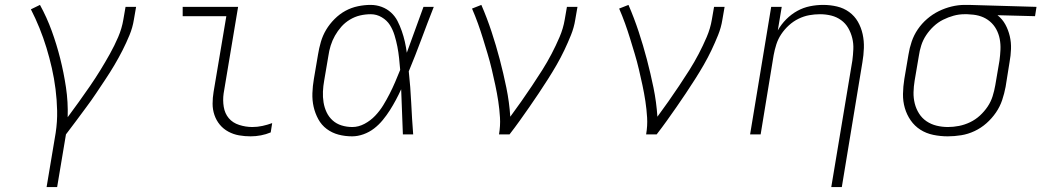

<svg xmlns="http://www.w3.org/2000/svg" viewBox="-20 -548 4247 783"><path d="M170 215 207 -6Q214 -52 213 -96.5Q212 -141 206.5 -184.5Q201 -228 191.5 -270Q182 -312 169.5 -353Q157 -394 141 -433.5Q125 -473 106 -510L143 -528Q171 -477 191 -422Q211 -367 225.5 -309.5Q240 -252 249 -192Q258 -132 256 -70Q279 -101 302 -133Q325 -165 347 -197Q369 -229 389 -261.5Q409 -294 428 -328Q447 -362 462 -397Q477 -432 483 -468L492 -520H535L526 -468Q521 -436 508 -404.5Q495 -373 479.5 -342.5Q464 -312 446.5 -282.5Q429 -253 410 -224.5Q391 -196 372 -167.5Q353 -139 332 -111Q311 -83 290.5 -55Q270 -27 249 0L213 215Z M1002 8Q978 8 955 4Q932 0 911.5 -11Q891 -22 876.5 -39.5Q862 -57 854.5 -79Q847 -101 847 -125Q847 -149 851 -173L903 -482H725V-520H951L892 -167Q888 -139 892.5 -112Q897 -85 913 -66Q929 -47 955.5 -38.5Q982 -30 1009 -30Q1030 -30 1050.5 -34.5Q1071 -39 1090 -46L1084 -8Q1065 0 1044 4Q1023 8 1002 8Z M1416 8Q1387 8 1360.5 1Q1334 -6 1312.5 -22Q1291 -38 1278 -62Q1265 -86 1259 -112.5Q1253 -139 1254 -168Q1255 -197 1260 -226L1277 -326Q1281 -351 1288.5 -377Q1296 -403 1310 -426.5Q1324 -450 1344.5 -470.5Q1365 -491 1389 -504Q1413 -517 1439.5 -522.5Q1466 -528 1491 -528Q1515 -528 1536.5 -520Q1558 -512 1574.5 -497Q1591 -482 1601 -462.5Q1611 -443 1618.5 -421.5Q1626 -400 1631 -378Q1636 -356 1639 -333Q1656 -380 1673 -426.5Q1690 -473 1707 -520H1749Q1723 -454 1698.5 -388Q1674 -322 1647 -257Q1654 -193 1657 -128.5Q1660 -64 1665 0H1623Q1621 -46 1619.5 -92Q1618 -138 1616 -184Q1606 -162 1594.5 -140.5Q1583 -119 1570 -98.5Q1557 -78 1541 -58.5Q1525 -39 1505.5 -24Q1486 -9 1462.5 -0.5Q1439 8 1416 8ZM1417 -30Q1442 -30 1466.5 -43Q1491 -56 1510 -76Q1529 -96 1543 -119Q1557 -142 1569 -165.5Q1581 -189 1591.5 -213.5Q1602 -238 1612 -263Q1610 -287 1607.5 -311Q1605 -335 1600.5 -358Q1596 -381 1589 -404Q1582 -427 1570 -446Q1558 -465 1537 -477.5Q1516 -490 1492 -490Q1470 -490 1448.5 -485Q1427 -480 1407 -468Q1387 -456 1372 -439Q1357 -422 1346 -402.5Q1335 -383 1328.5 -362Q1322 -341 1319 -319L1302 -219Q1298 -197 1297 -174.5Q1296 -152 1299.5 -130.5Q1303 -109 1312 -90Q1321 -71 1336.5 -57Q1352 -43 1373 -36.5Q1394 -30 1417 -30Z M2015 0Q2021 -35 2019 -68.5Q2017 -102 2012 -135Q2007 -168 2000 -200.5Q1993 -233 1985.5 -265Q1978 -297 1968.5 -328.5Q1959 -360 1949.5 -391Q1940 -422 1929 -452.5Q1918 -483 1905 -513L1943 -528Q1966 -475 1984.5 -419Q2003 -363 2018 -306Q2033 -249 2045 -190.5Q2057 -132 2061 -72Q2084 -103 2106 -134.5Q2128 -166 2149.5 -198Q2171 -230 2191.5 -262.5Q2212 -295 2229.5 -328.5Q2247 -362 2262 -397Q2277 -432 2283 -468L2292 -520H2335L2326 -468Q2321 -436 2308.5 -405Q2296 -374 2281.5 -343.5Q2267 -313 2250 -283.5Q2233 -254 2214.5 -225Q2196 -196 2177 -167.5Q2158 -139 2138.5 -111Q2119 -83 2099 -55Q2079 -27 2058 0Z M2615 0Q2621 -35 2619 -68.5Q2617 -102 2612 -135Q2607 -168 2600 -200.5Q2593 -233 2585.5 -265Q2578 -297 2568.5 -328.5Q2559 -360 2549.5 -391Q2540 -422 2529 -452.5Q2518 -483 2505 -513L2543 -528Q2566 -475 2584.5 -419Q2603 -363 2618 -306Q2633 -249 2645 -190.5Q2657 -132 2661 -72Q2684 -103 2706 -134.5Q2728 -166 2749.5 -198Q2771 -230 2791.5 -262.5Q2812 -295 2829.5 -328.5Q2847 -362 2862 -397Q2877 -432 2883 -468L2892 -520H2935L2926 -468Q2921 -436 2908.5 -405Q2896 -374 2881.5 -343.5Q2867 -313 2850 -283.5Q2833 -254 2814.5 -225Q2796 -196 2777 -167.5Q2758 -139 2738.5 -111Q2719 -83 2699 -55Q2679 -27 2658 0Z M3370 215 3456 -301Q3459 -324 3460 -347.5Q3461 -371 3455.5 -393Q3450 -415 3439 -434Q3428 -453 3410 -466Q3392 -479 3370 -484.5Q3348 -490 3324 -490Q3302 -490 3280 -486Q3258 -482 3236.5 -471.5Q3215 -461 3197 -444.5Q3179 -428 3166 -408.5Q3153 -389 3146 -367Q3139 -345 3135 -323L3082 0H3039L3125 -520H3168L3152 -424Q3166 -449 3186.5 -469.5Q3207 -490 3231.5 -503.5Q3256 -517 3283 -522.5Q3310 -528 3337 -528Q3366 -528 3393.5 -521.5Q3421 -515 3443 -499Q3465 -483 3478.5 -459.5Q3492 -436 3498 -408.5Q3504 -381 3503 -352Q3502 -323 3497 -294L3413 215Z M3845 8Q3815 8 3786 2Q3757 -4 3733.5 -19Q3710 -34 3694 -57Q3678 -80 3670 -107.5Q3662 -135 3662.5 -165Q3663 -195 3668 -226L3685 -326Q3689 -352 3698 -378.5Q3707 -405 3723 -428.5Q3739 -452 3761 -471Q3783 -490 3808.5 -502.5Q3834 -515 3861 -521.5Q3888 -528 3914 -528H3931L4207 -520L4201 -482L4048 -486Q4068 -470 4080 -448Q4092 -426 4098 -400.5Q4104 -375 4103 -348Q4102 -321 4097 -294L4081 -194Q4076 -167 4067 -140Q4058 -113 4041.5 -89Q4025 -65 4003 -45.5Q3981 -26 3954.5 -13.5Q3928 -1 3900 3.5Q3872 8 3845 8ZM3846 -30Q3868 -30 3891 -34.5Q3914 -39 3936 -49.5Q3958 -60 3976 -76.5Q3994 -93 4007.5 -113Q4021 -133 4028 -155.5Q4035 -178 4039 -201L4056 -301Q4059 -323 4060 -345.5Q4061 -368 4057 -389Q4053 -410 4043 -428.5Q4033 -447 4017 -460.5Q4001 -474 3981 -481Q3961 -488 3938 -489L3925 -490H3913Q3891 -490 3869 -484Q3847 -478 3826 -467.5Q3805 -457 3787.5 -440.5Q3770 -424 3757 -404.5Q3744 -385 3737 -363Q3730 -341 3727 -319L3710 -219Q3706 -195 3705.5 -171.5Q3705 -148 3710.5 -126Q3716 -104 3728 -85Q3740 -66 3758.5 -53.5Q3777 -41 3799.5 -35.5Q3822 -30 3846 -30Z"/></svg>

Font: Iosevka XLt Ex Obl
Style: Regular
Weight: 200
Width: 7
Italic angle: -9°
Monospace: yes
Designer: Belleve Invis
Foundry: Belleve Invis
Version: Version 32.5.0; ttfautohint (v1.8.4)